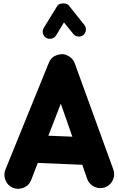

<svg xmlns="http://www.w3.org/2000/svg" viewBox="-20 -1054 712 1161"><path d="M55.7 80.6Q24.4 66.4 12.2 33.4Q0 0.5 13.7 -30.8L276.4 -677.2Q291 -710.4 326.7 -721.9Q362.3 -733.4 393.6 -715.8Q420.9 -700.2 431.2 -673.3L664.6 -30.8Q677.2 1 663.1 33.2Q648.9 65.4 617.2 78.1Q585.4 90.3 553.2 76.4Q521 62.5 508.3 30.8L477.5 -57.6L208.5 -68.8L167 38.6Q153.3 69.8 120.1 82Q86.9 94.2 55.7 80.6ZM347.7 -427.2 272.5 -233.4 417.5 -227.5ZM258.3 -825.7Q243.7 -835 239.5 -852.5Q235.4 -870.1 244.6 -885.3L325.7 -1017.1Q332 -1027.8 346.2 -1031.5Q360.4 -1035.2 375 -1032.5Q389.6 -1029.8 396.5 -1020.5L490.2 -902.8Q501 -889.2 499.3 -871.1Q497.6 -853 483.4 -841.8Q469.7 -831.1 451.7 -833.3Q433.6 -835.4 422.9 -849.1L366.7 -918.5L318.8 -839.4Q309.6 -824.7 291.5 -820.6Q273.4 -816.4 258.3 -825.7Z"/></svg>

Font: Mikhak-DS2-FD Black
Style: Regular
Weight: 900
Designer: Amin Abedi
Version: Version 3.2